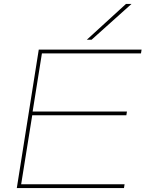

<svg xmlns="http://www.w3.org/2000/svg" viewBox="-20 -951 736 971"><path d="M65 0 176 -700H696L693 -681H192L145 -387H622L619 -368H143L87 -19H610L607 0ZM419 -750 617 -931H645L443 -750Z"/></svg>

Font: Georama Extended Thin
Style: Italic
Weight: 100
Width: 7
Italic angle: -9°
Designer: Jean-Baptiste Levee
Foundry: Production Type
Version: Version 1.000